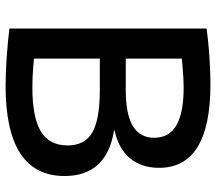

<svg xmlns="http://www.w3.org/2000/svg" viewBox="-64 -716 790 703"><g transform="rotate(90 331.5 -365.0)"><path d="M295 10Q248 10 190 6Q132 2 85 -4V-726Q123 -731 159 -734Q195 -737 228.5 -738.5Q262 -740 290 -740Q442 -740 518.5 -693Q595 -646 595 -552Q595 -487 559.5 -445Q524 -403 458 -389V-387Q541 -374 583 -328.5Q625 -283 625 -206Q625 -98 542.5 -44Q460 10 295 10ZM159 -98Q188 -94 227 -91Q266 -88 300 -88Q410 -88 461.5 -119Q513 -150 513 -217Q513 -280 465.5 -307.5Q418 -335 310 -335H140V-430H310Q399 -430 442 -456Q485 -482 485 -534Q485 -589 439 -615.5Q393 -642 300 -642Q285 -642 268 -641Q251 -640 225.5 -638Q200 -636 158 -632L195 -695V-35Z"/></g></svg>

Font: M PLUS 2 Medium
Style: Regular
Weight: 500
Designer: Coji Morishita
Foundry: UNDERFOREST DESIGN
Version: Version 1.001